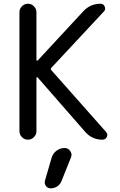

<svg xmlns="http://www.w3.org/2000/svg" viewBox="-20 -775 650 1037"><path d="M329.1 24.4Q348.6 24.4 359.4 41Q366.2 50.8 366.2 60.5Q366.2 68.4 363.3 75.2L312.5 202.1Q305.7 220.7 289.6 231.4Q273.4 242.2 253.9 242.2Q237.3 242.2 228 229.5Q218.8 216.8 222.7 201.2L258.8 77.1Q265.6 53.7 285.2 39.1Q304.7 24.4 329.1 24.4ZM176.8 -451.2Q176.8 -448.2 179.2 -447.3Q181.6 -446.3 183.6 -448.2L429.7 -713.9Q467.8 -754.9 523.4 -754.9Q539.1 -754.9 545.4 -739.7Q551.8 -724.6 542 -713.9L257.8 -409.2Q251 -402.3 257.8 -395.5L552.7 -62.5Q559.6 -54.7 559.6 -45.9Q559.6 -41 556.6 -35.2Q549.8 -20.5 533.2 -20.5Q477.5 -20.5 440.4 -62.5L183.6 -356.4Q181.6 -358.4 179.2 -357.9Q176.8 -357.4 176.8 -354.5V-66.4Q176.8 -47.9 163.1 -34.2Q149.4 -20.5 130.9 -20.5Q112.3 -20.5 98.6 -34.2Q85 -47.9 85 -66.4V-709Q85 -727.5 98.6 -741.2Q112.3 -754.9 130.9 -754.9Q149.4 -754.9 163.1 -741.2Q176.8 -727.5 176.8 -709Z"/></svg>

Font: Gen Jyuu GothicX Regular
Style: Regular
Weight: 400
Designer: [Source Han Sans]
Ryoko NISHIZUKA  (kana & ideographs); Paul D. Hunt (Latin, Greek & Cyrillic); Wenlong ZHANG  (bopomofo
Version: Version 1.002.20150607